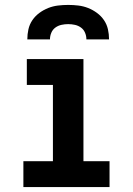

<svg xmlns="http://www.w3.org/2000/svg" viewBox="-20 -760 540 780"><path d="M75 0V-105H195V-415H89V-520H319V-105H425V0ZM91 -600Q91 -621 95.5 -641Q100 -661 111.5 -678Q123 -695 140 -707.5Q157 -720 176 -727.5Q195 -735 215.5 -737.5Q236 -740 257 -740Q278 -740 298.5 -737.5Q319 -735 338 -727.5Q357 -720 374 -707.5Q391 -695 402.5 -678Q414 -661 418.5 -641Q423 -621 423 -600H331Q331 -614 325.5 -627Q320 -640 309 -648Q298 -656 284.5 -659Q271 -662 257 -662Q243 -662 229.5 -659Q216 -656 205 -648Q194 -640 188.5 -627Q183 -614 183 -600Z"/></svg>

Font: Iosevka SS18 Extrabold
Style: Regular
Weight: 800
Monospace: yes
Designer: Belleve Invis
Foundry: Belleve Invis
Version: Version 25.1.1; ttfautohint (v1.8.4)